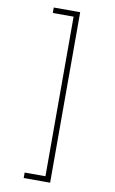

<svg xmlns="http://www.w3.org/2000/svg" viewBox="-107 -855 663 1109"><g transform="rotate(10 225.0 -300.0)"><path d="M115 -800H242V-768H115ZM237 200V-800H270V200ZM115 168H242V200H115Z"/></g></svg>

Font: League Mono Thin Condensed
Style: Regular
Weight: 100
Width: 1
Designer: Tyler Finck
Foundry: The League of Moveable Type / Tyler Finck
Version: Version 2.300;RELEASE